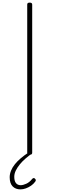

<svg xmlns="http://www.w3.org/2000/svg" viewBox="-20 -1168 454 1467"><path d="M208 14Q197 14 192.5 10Q188 6 188 -1V-1133Q188 -1141 192.5 -1144.5Q197 -1148 207 -1148Q216 -1148 221 -1144.5Q226 -1141 226 -1133V-1Q226 6 222 10Q218 14 208 14ZM136 279Q99 279 76.5 256Q54 233 54 186Q54 161 64.5 135.5Q75 110 94 86.5Q113 63 139 41Q165 19 194 0L224 1V5Q200 22 176 42.5Q152 63 132.5 86.5Q113 110 101 134.5Q89 159 89 183Q89 215 102 231Q115 247 138 247Q156 247 180.5 236Q205 225 225 200Q231 193 236.5 192.5Q242 192 246 196Q253 202 253.5 207.5Q254 213 249 220Q236 238 217 251Q198 264 177 271.5Q156 279 136 279Z"/></svg>

Font: Playwrite CL Thin
Style: Regular
Weight: 100
Designer: Veronika Burian, José Scaglione
Foundry: TypeTogether
Version: Version 1.002